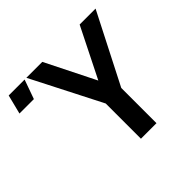

<svg xmlns="http://www.w3.org/2000/svg" viewBox="-307 -891 1083 1083"><g transform="rotate(-45 234.5 -350.0)"><path d="M581 -700H454L305 -402L156 -700H29L243 -281V0H367V-281ZM-141 -585H-26L15 -700H-112Z"/></g></svg>

Font: Fervojo
Style: Bold
Weight: 700
Designer: kohakuno
Version: ver.1.0